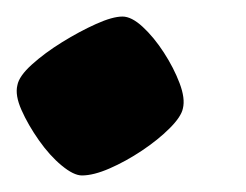

<svg xmlns="http://www.w3.org/2000/svg" viewBox="-26 -211 297 232"><path d="M73 1Q63 1 48.5 -11Q34 -23 21 -41.5Q8 -60 0 -78Q-8 -96 -5 -108Q-3 -119 12.5 -133Q28 -147 49 -160Q70 -173 90 -182Q110 -191 122 -191Q133 -191 146.5 -178.5Q160 -166 172 -147.5Q184 -129 191 -110.5Q198 -92 195 -80Q193 -70 179 -56Q165 -42 145.5 -29Q126 -16 106.5 -7.5Q87 1 73 1Z"/></svg>

Font: Texturina 12pt Black
Style: Italic
Weight: 900
Italic angle: -11°
Designer: Guillermo Torres Carreño
Foundry: Omnibus-Type
Version: Version 1.002